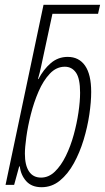

<svg xmlns="http://www.w3.org/2000/svg" viewBox="-20 -780 442 810"><path d="M155.3 9.8Q113.8 9.8 90.8 -15.6Q67.9 -41 63.5 -78.1H61L39.6 0H3.4L163.6 -759.8H402.3L393.6 -721.7H201.2L153.3 -499Q150.9 -486.8 147.5 -473.6Q144 -460.4 140.1 -446.3H142.1Q163.6 -487.3 194.3 -513.7Q225.1 -540 265.6 -540Q313 -540 338.9 -502.9Q364.7 -465.8 364.7 -392.1Q364.7 -350.1 356.9 -297.1Q349.1 -244.1 332.8 -190.2Q316.4 -136.2 291.5 -91.1Q266.6 -45.9 232.7 -18.1Q198.7 9.8 155.3 9.8ZM153.3 -30.8Q185.5 -30.8 211.7 -56.2Q237.8 -81.5 257.8 -122.3Q277.8 -163.1 291 -211.2Q304.2 -259.3 311 -305.9Q317.9 -352.5 317.9 -388.7Q317.9 -448.7 300.5 -473.6Q283.2 -498.5 253.4 -498.5Q217.8 -498.5 190.2 -469.2Q162.6 -439.9 142.8 -394.3Q123 -348.6 110.1 -297.6Q97.2 -246.6 91.1 -201.9Q85 -157.2 85 -131.8Q85 -83 102.3 -56.9Q119.6 -30.8 153.3 -30.8Z"/></svg>

Font: Open Sans Condensed Light
Style: Italic
Weight: 300
Width: 3
Italic angle: -12°
Designer: Monotype Design Team
Foundry: Monotype Imaging Inc.
Version: Version 3.000; ttfautohint (v1.8.4)